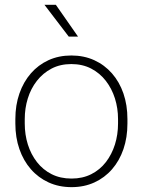

<svg xmlns="http://www.w3.org/2000/svg" viewBox="-20 -769 594 799"><path d="M43.9 -254.9V-273.4Q43.9 -331.5 60.8 -379.9Q77.6 -428.2 108.4 -463.6Q139.2 -499 181.9 -518.6Q224.6 -538.1 276.9 -538.1Q329.1 -538.1 372.1 -518.6Q415 -499 446 -463.6Q477.1 -428.2 493.7 -379.9Q510.3 -331.5 510.3 -273.4V-254.9Q510.3 -196.8 493.7 -148.4Q477.1 -100.1 446.3 -64.7Q415.5 -29.3 372.8 -9.8Q330.1 9.8 277.8 9.8Q225.1 9.8 182.4 -9.8Q139.6 -29.3 108.6 -64.7Q77.6 -100.1 60.8 -148.4Q43.9 -196.8 43.9 -254.9ZM83 -273.4V-254.9Q83 -209 95.9 -167.7Q108.9 -126.5 133.8 -94.5Q158.7 -62.5 194.8 -44.2Q231 -25.9 277.8 -25.9Q323.7 -25.9 359.9 -44.2Q396 -62.5 420.7 -94.5Q445.3 -126.5 458.3 -167.7Q471.2 -209 471.2 -254.9V-273.4Q471.2 -318.4 458.3 -359.4Q445.3 -400.4 420.4 -432.6Q395.5 -464.8 359.4 -483.6Q323.2 -502.4 276.9 -502.4Q230.5 -502.4 194.6 -483.6Q158.7 -464.8 133.5 -432.6Q108.4 -400.4 95.7 -359.4Q83 -318.4 83 -273.4ZM212.4 -749 304.7 -616.7H266.1L165 -749Z"/></svg>

Font: Roboto ExtraLight
Style: Regular
Weight: 250
Designer: Christian Robertson
Foundry: Google
Version: Version 3.009; 2024